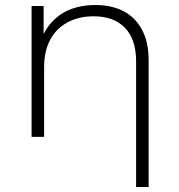

<svg xmlns="http://www.w3.org/2000/svg" viewBox="-20 -546 713 766"><path d="M361 -526Q425 -526 472.5 -501.5Q520 -477 546.5 -427.5Q573 -378 573 -305V200H523V-301Q523 -389 478.5 -435Q434 -481 354 -481Q293 -481 248 -456Q203 -431 179.5 -386Q156 -341 156 -278V0H106V-522H154V-410Q179 -460 226 -491Q281 -526 361 -526Z"/></svg>

Font: Montserrat Z Light
Style: Regular
Weight: 300
Designer: Julieta Ulanovsky
Foundry: Julieta Ulanovsky
Version: Version 8.000